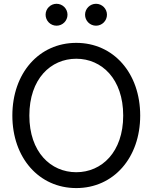

<svg xmlns="http://www.w3.org/2000/svg" viewBox="-20 -961 789 993"><path d="M374.5 11.7C567.4 11.7 705.1 -145 705.1 -363.3C705.1 -582.5 567.4 -739.3 374.5 -739.3C181.6 -739.3 43.9 -582.5 43.9 -363.3C43.9 -145 181.6 11.7 374.5 11.7ZM374.5 -70.3C242.2 -70.3 131.8 -174.8 131.8 -363.3C131.8 -552.7 242.2 -657.2 374.5 -657.2C506.3 -657.2 617.2 -552.7 617.2 -363.3C617.2 -174.8 506.3 -70.3 374.5 -70.3ZM476.6 -828.1C507.8 -828.1 533.2 -853.5 533.2 -884.8C533.2 -916 507.8 -941.4 476.6 -941.4C445.3 -941.4 419.9 -916 419.9 -884.8C419.9 -853.5 445.3 -828.1 476.6 -828.1ZM272.5 -828.1C303.7 -828.1 329.1 -853.5 329.1 -884.8C329.1 -916 303.7 -941.4 272.5 -941.4C241.2 -941.4 215.8 -916 215.8 -884.8C215.8 -853.5 241.2 -828.1 272.5 -828.1Z"/></svg>

Font: Raveo Display Display
Style: Regular
Weight: 400
Designer: Jakub Foglar, Rasmus Andersson (Inter)
Foundry: Jakubfoglar.com
Version: Version 1.100;Glyphs 3.2.3 (3260)